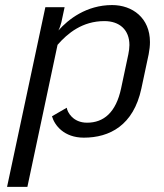

<svg xmlns="http://www.w3.org/2000/svg" viewBox="-20 -528 640 748"><path d="M86.7 200 204.2 -353.3C243.3 -398.3 300.8 -445.8 386.7 -445.8C445.8 -445.8 484.2 -411.7 484.2 -352.5C484.2 -341.7 482.5 -329.2 480 -316.7L451.7 -183.3C431.7 -90 384.2 -50 319.2 -50C264.2 -50 242.5 -90.8 240 -108.3L182.5 -75C192.5 -40 229.2 8.3 306.7 8.3C406.7 8.3 500 -39.2 530.8 -183.3L559.2 -316.7C562.5 -333.3 564.2 -350 564.2 -364.2C564.2 -458.3 495.8 -508.3 416.7 -508.3C316.7 -508.3 245.8 -452.5 207.5 -409.2C212.5 -418.3 215.8 -429.2 219.2 -441.7L231.7 -500H156.7L7.5 200Z"/></svg>

Font: BoonHome
Style: Book Oblique
Weight: 400
Italic angle: -12°
Designer: Sungsit Sawaiwan
Foundry: Sungsit Sawaiwan
Version: Version 0.2